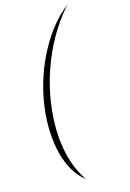

<svg xmlns="http://www.w3.org/2000/svg" viewBox="-170 -809 698 1028"><g transform="rotate(-20 178.5 -295.0)"><path d="M36 -113Q36 -204 59 -295Q95 -440 175.5 -563Q256 -686 357 -750Q265 -664 197 -544.5Q129 -425 97 -295Q71 -189 71 -94Q71 56 131 160Q84 118 60 47.5Q36 -23 36 -113Z"/></g></svg>

Font: Srisakdi
Style: Regular
Weight: 400
Designer: Cadson Demak Co.,Ltd.
Foundry: Cadson Demak Co.,Ltd.
Version: Version 1.000